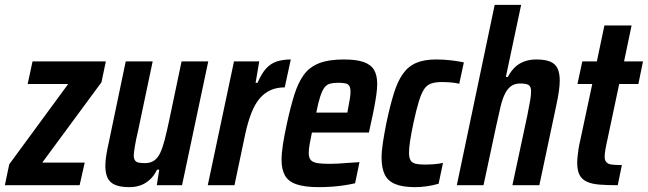

<svg xmlns="http://www.w3.org/2000/svg" viewBox="-42 -763 2669 791"><path d="M-22 0 -4 -86 239 -417H72L92 -510H394L376 -424L132 -93H307L286 0Z M491 8Q454 8 432 -1.5Q410 -11 401 -30.5Q392 -50 392 -80Q392 -100 396 -124.5Q400 -149 407 -180L476 -510H587L527 -225Q518 -187 514 -162.5Q510 -138 509 -124Q509 -110 514 -102.5Q519 -95 529.5 -93Q540 -91 555 -91Q578 -91 593 -101.5Q608 -112 618 -133Q628 -154 636.5 -187Q645 -220 655 -267L706 -510H816L708 0H604L614 -64H605Q593 -39 575.5 -23Q558 -7 537 0.5Q516 8 491 8Z M814 0 922 -510H1026L1011 -422H1019Q1036 -461 1055 -481.5Q1074 -502 1099 -510Q1124 -518 1156 -518L1131 -403Q1098 -403 1072.5 -391.5Q1047 -380 1027.5 -357Q1008 -334 993.5 -297Q979 -260 968 -209L924 0Z M1272 8Q1214 8 1180 -3.5Q1146 -15 1132 -40Q1118 -65 1118 -104Q1118 -133 1124 -170.5Q1130 -208 1140 -254Q1155 -323 1170.5 -372.5Q1186 -422 1209.5 -454.5Q1233 -487 1272.5 -502.5Q1312 -518 1374 -518Q1426 -518 1456 -507.5Q1486 -497 1499 -475Q1512 -453 1512 -417Q1512 -398 1508.5 -373Q1505 -348 1499.5 -319Q1494 -290 1486 -255L1478 -217H1243Q1237 -189 1233.5 -168.5Q1230 -148 1230 -133Q1230 -113 1238.5 -103.5Q1247 -94 1266 -91Q1285 -88 1316 -88Q1330 -88 1350 -89Q1370 -90 1393 -92Q1416 -94 1439 -95L1421 -8Q1404 -4 1379 0Q1354 4 1326 6Q1298 8 1272 8ZM1261 -299H1389L1391 -310Q1396 -336 1399 -354Q1402 -372 1402 -384Q1402 -401 1397 -409Q1392 -417 1381 -419.5Q1370 -422 1353 -422Q1331 -422 1317 -418Q1303 -414 1294 -401.5Q1285 -389 1277 -364.5Q1269 -340 1261 -299Z M1668 8Q1616 8 1585.5 -5Q1555 -18 1542.5 -45Q1530 -72 1530 -113Q1530 -140 1535.5 -176Q1541 -212 1550 -257Q1565 -328 1580.5 -378Q1596 -428 1618 -459Q1640 -490 1673 -504Q1706 -518 1754 -518Q1786 -518 1816 -514.5Q1846 -511 1869 -506L1850 -418Q1834 -422 1814 -423.5Q1794 -425 1778 -425Q1752 -425 1734.5 -419Q1717 -413 1705.5 -396Q1694 -379 1683.5 -345Q1673 -311 1661 -255Q1652 -212 1647.5 -182.5Q1643 -153 1643 -134Q1643 -113 1649.5 -102.5Q1656 -92 1670 -88.5Q1684 -85 1707 -85Q1725 -85 1745.5 -86.5Q1766 -88 1783 -92L1765 -6Q1741 1 1716 4.5Q1691 8 1668 8Z M1840 0 1996 -743H2105L2042 -446H2050Q2064 -472 2081 -487.5Q2098 -503 2120 -510.5Q2142 -518 2167 -518Q2204 -518 2225 -509Q2246 -500 2255 -481Q2264 -462 2264 -431Q2264 -412 2260.5 -387Q2257 -362 2250 -330L2180 0H2069L2130 -285Q2138 -324 2142 -348Q2146 -372 2146 -386Q2146 -407 2135.5 -413Q2125 -419 2102 -419Q2079 -419 2064 -408.5Q2049 -398 2038.5 -377Q2028 -356 2020 -323Q2012 -290 2002 -243L1950 0Z M2503 0Q2459 0 2427.5 -2.5Q2396 -5 2375.5 -14.5Q2355 -24 2345.5 -42.5Q2336 -61 2336 -92Q2336 -104 2337.5 -118.5Q2339 -133 2341.5 -150Q2344 -167 2349 -187L2398 -417H2337L2357 -510H2417L2448 -658H2560L2529 -510H2607L2588 -417H2509L2456 -167Q2454 -158 2452.5 -149Q2451 -140 2450 -132Q2449 -124 2449 -118Q2449 -103 2456 -95Q2463 -87 2478 -85Q2493 -83 2520 -83Z"/></svg>

Font: Saira Condensed SemiBold
Style: Italic
Weight: 600
Width: 3
Italic angle: -12°
Designer: Hector Gatti with collaboration of the Omnibus-Type team
Foundry: Omnibus-Type
Version: Version 1.101